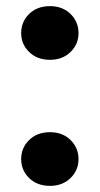

<svg xmlns="http://www.w3.org/2000/svg" viewBox="-20 -598 326 626"><path d="M143 8Q101 8 75 -17.5Q49 -43 49 -79Q49 -116 75 -141.5Q101 -167 143 -167Q184 -167 210 -141.5Q236 -116 236 -79Q236 -43 210 -17.5Q184 8 143 8ZM143 -403Q101 -403 75 -428.5Q49 -454 49 -490Q49 -527 75 -552.5Q101 -578 143 -578Q184 -578 210 -552.5Q236 -527 236 -490Q236 -454 210 -428.5Q184 -403 143 -403Z"/></svg>

Font: Albert Sans ExtraBold
Style: Regular
Weight: 800
Designer: Andreas Rasmussen
Foundry: a.Foundry
Version: Version 1.025